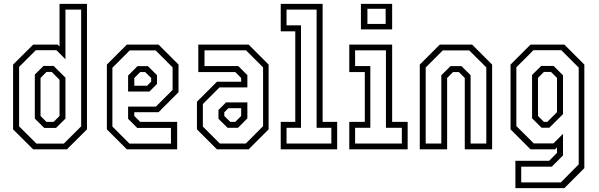

<svg xmlns="http://www.w3.org/2000/svg" viewBox="-20 -770 3088 990"><path d="M325 0H151L47.5 -103V-437L151 -540H277L287 -530.5V-750H428.5V-103ZM309 -29.5 398.5 -118.5V-720.5H317.5V-464.5L271 -511H164.5L78.5 -425V-118.5L168 -29.5ZM269 -110.5H208L159.5 -158.5V-385.5L204.5 -430H256.5L317.5 -369.5V-158.5ZM256.5 -141.5 287 -172V-358.5L247 -399H219.5L189 -368V-172L219.5 -141.5Z M797.5 -540 900.5 -437V-294.5L797.5 -191.5H672.5V-172L703 -141.5H893.5V0H634L531 -103V-437L634 -540ZM782.5 -510H648.5L559.5 -420.5V-117.5L647.5 -29.5H861.5V-110.5H687.5L640.5 -157.5V-220.5H784L870 -306.5V-422.5ZM742.5 -429 789.5 -382.5V-337L750.5 -298H640.5V-380.5L689 -429ZM728.5 -398.5H703L672.5 -368V-328H738.5L759.5 -349V-368Z M1098.5 0 995.5 -103V-245.5L1098.5 -348.5H1223.5V-368L1193 -398.5H1002.5V-540H1262L1365 -437V-103L1262 0ZM1113.5 -30H1247.5L1336.5 -119.5V-422.5L1248.5 -510.5H1034.5V-429.5H1208.5L1255.5 -382.5V-319.5H1112L1026 -233.5V-117.5ZM1153.5 -111 1106.5 -157.5V-203L1145.5 -242H1255.5V-159.5L1207 -111ZM1167.5 -141.5H1193L1223.5 -172V-212H1157.5L1136.5 -191V-172Z M1427.5 0V-141.5H1502.5V-608.5H1427.5V-750H1643.5V-141.5H1718.5V0ZM1457.5 -30H1688.5V-111H1612.5V-720.5H1457.5V-639.5H1532V-111H1457.5Z M1841 -618.5V-750H2002V-618.5ZM1874.5 -646.5H1968.5V-724.5H1874.5ZM1781 0V-141.5H1861V-398.5H1781V-540H2002V-141.5H2082V0ZM1811 -30H2052V-111H1970V-510.5H1811V-429.5H1889.5V-111H1811Z M2144.5 0V-437L2247.5 -540H2414.5L2517.5 -437V0H2376.5V-368L2346 -398.5H2316L2285.5 -368V0ZM2175 -30H2255.5V-382L2303 -429H2359.5L2406.5 -382.5V-30H2487.5V-422.5L2399.5 -510H2263L2175 -422Z M2637.5 200V59H2811.5L2852 18.5V-10L2842 0H2715.5L2612.5 -103V-437L2715.5 -540H2890L2993 -437V97L2890 200ZM2667.5 170.5H2872L2964 77.5V-421.5L2874.5 -511H2730.5L2642.5 -423V-120L2732.5 -30.5H2833.5L2883 -80V31.5L2825 89.5H2667.5ZM2772.5 -111.5 2723.5 -160V-383.5L2770.5 -430H2834.5L2883 -381.5V-181.5L2812.5 -111.5ZM2784.5 -141.5H2802L2852 -191.5V-368.5L2821 -399H2784.5L2754 -368.5V-172Z"/></svg>

Font: Tourney Condensed Light
Style: Regular
Weight: 300
Width: 3
Designer: Tyler Finck
Foundry: Etcetera Type Co
Version: Version 1.010; ttfautohint (v1.8.3)